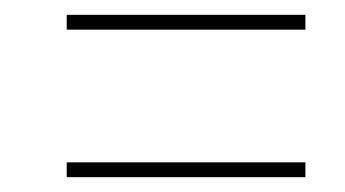

<svg xmlns="http://www.w3.org/2000/svg" viewBox="-20 -487 465 259"><path d="M70 -447V-467H392V-447ZM70 -248V-268H392V-248Z"/></svg>

Font: Noto Serif Display ExtraCondensed Black
Style: Italic
Weight: 900
Width: 2
Italic angle: -12°
Designer: Monotype Design Team
Foundry: Monotype Imaging Inc.
Version: Version 2.009